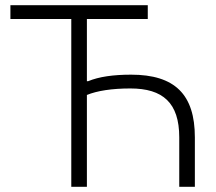

<svg xmlns="http://www.w3.org/2000/svg" viewBox="-20 -718 831 738"><path d="M254 -645H20V-698H548V-645H314V-406H319C360 -423 415 -431 484 -431C652 -431 729 -355 729 -190V0H669V-190C669 -323 606 -378 481 -378C410 -378 353 -369 314 -353V0H254Z"/></svg>

Font: Plexus Sans Light
Style: Regular
Weight: 300
Version: Version 2.001;PS 002.001;hotconv 1.0.70;makeotf.lib2.5.58329